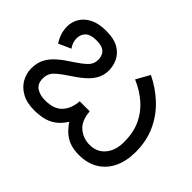

<svg xmlns="http://www.w3.org/2000/svg" viewBox="-115 -792 1030 1030"><g transform="rotate(45 400.0 -276.5)"><path d="M557 12Q518 12 486.5 0.5Q455 -11 429 -37Q403 -63 379 -105L411 -104Q388 -59 360.5 -34Q333 -9 298.5 1.5Q264 12 218 12Q162 12 124 -9.5Q86 -31 67.5 -65Q49 -99 49 -136Q49 -179 65.5 -210Q82 -241 113 -267.5Q144 -294 187 -321Q225 -346 248 -368Q271 -390 271 -422Q271 -443 263 -458.5Q255 -474 237.5 -482Q220 -490 190 -490Q147 -490 127 -471.5Q107 -453 107 -422Q107 -406 112 -391.5Q117 -377 127 -363L57 -332Q41 -357 33.5 -381.5Q26 -406 26 -431Q26 -466 44 -496Q62 -526 98.5 -544.5Q135 -563 191 -563Q253 -563 288 -541.5Q323 -520 337.5 -488Q352 -456 352 -423Q352 -387 336.5 -358.5Q321 -330 292.5 -305Q264 -280 224 -254Q178 -224 154.5 -201Q131 -178 131 -141Q131 -102 157 -84.5Q183 -67 223 -67Q290 -67 322 -102Q354 -137 358 -195H434Q439 -128 475.5 -97.5Q512 -67 561 -67Q616 -67 648.5 -106Q681 -145 681 -210Q681 -280 656.5 -333Q632 -386 588 -424.5Q544 -463 485 -488L528 -565Q596 -532 649 -482Q702 -432 732.5 -365Q763 -298 763 -215Q763 -147 739 -96Q715 -45 669 -16.5Q623 12 557 12Z"/></g></svg>

Font: hexlkannada05
Style: Book
Weight: 400
Designer: Jelle Bosma - Monotype Design Team
Foundry: Monotype Imaging Inc.
Version: Version 2.003